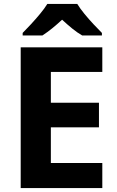

<svg xmlns="http://www.w3.org/2000/svg" viewBox="-20 -954 592 974"><path d="M499 0H85V-714H499V-589H238V-433H482V-308H238V-127H499ZM372 -934Q386 -911 408.5 -883.5Q431 -856 455 -830.5Q479 -805 497 -787V-774H397Q371 -789 346 -809.5Q321 -830 295 -854Q269 -830 245 -810.5Q221 -791 195 -774H95V-787Q114 -806 137.5 -831.5Q161 -857 183.5 -884Q206 -911 220 -934Z"/></svg>

Font: Noto Sans Lao UI
Style: Regular
Weight: 400
Designer: Monotype Design Team
Foundry: Monotype Imaging Inc.
Version: Version 2.000